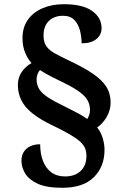

<svg xmlns="http://www.w3.org/2000/svg" viewBox="-20 -780 584 913"><path d="M276 113Q201 113 159 93.5Q117 74 99.5 44.5Q82 15 82 -15Q82 -41 93.5 -58.5Q105 -76 125 -85Q145 -94 171 -94Q171 -50 184 -15.5Q197 19 223.5 39Q250 59 289 59Q337 59 364 32.5Q391 6 391 -38Q391 -59 384.5 -75Q378 -91 360.5 -107Q343 -123 309 -142.5Q275 -162 219 -189Q136 -230 100.5 -274Q65 -318 65 -377Q65 -411 83.5 -438Q102 -465 130 -480Q113 -498 100 -528.5Q87 -559 87 -599Q87 -650 112.5 -686Q138 -722 182.5 -741Q227 -760 284 -760Q373 -760 418 -728Q463 -696 463 -646Q463 -615 438.5 -594.5Q414 -574 368 -574Q368 -604 360.5 -634Q353 -664 334 -684.5Q315 -705 280 -705Q238 -705 212.5 -680.5Q187 -656 187 -611Q187 -579 201 -559.5Q215 -540 242 -525.5Q269 -511 306 -493Q377 -460 421 -430Q465 -400 485.5 -367.5Q506 -335 506 -292Q506 -256 487 -223.5Q468 -191 442 -174Q459 -153 468 -124.5Q477 -96 477 -67Q477 12 426.5 62.5Q376 113 276 113ZM395 -214Q400 -222 404 -233Q408 -244 408 -257Q408 -280 398 -300Q388 -320 361.5 -340.5Q335 -361 286 -385Q253 -401 223.5 -416Q194 -431 170 -447Q163 -439 158.5 -427.5Q154 -416 154 -403Q154 -376 167 -355.5Q180 -335 210.5 -315.5Q241 -296 295 -270Q327 -254 351.5 -241Q376 -228 395 -214Z"/></svg>

Font: Noto Serif Vithkuqi
Style: Regular
Weight: 400
Version: Version 1.005